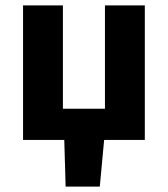

<svg xmlns="http://www.w3.org/2000/svg" viewBox="-20 -516 618 708"><path d="M65 0V-496H212V-115H367V-496H514V0H364L348 172H222L217 0Z"/></svg>

Font: TT Toshiba Sans
Style: Bold
Weight: 700
Designer: Paul D. Hunt
Foundry: Toshiba Corporation
Version: Version 2.020;PS 2.000;hotconv 1.0.86;makeotf.lib2.5.63406